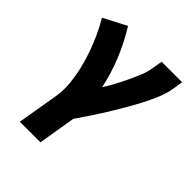

<svg xmlns="http://www.w3.org/2000/svg" viewBox="-207 -661 989 989"><g transform="rotate(45 288.0 -166.5)"><path d="M104 205H254L288 0Q314 -38 339.5 -76Q365 -114 389 -153Q413 -192 436 -231.5Q459 -271 480 -311Q501 -351 518.5 -392.5Q536 -434 543 -477L551 -530H402L393 -477Q388 -443 374.5 -410.5Q361 -378 346 -346Q331 -314 314 -282.5Q297 -251 278 -220Q260 -306 227 -386Q194 -466 149 -538L24 -473Q48 -433 67.5 -390.5Q87 -348 102.5 -304Q118 -260 129 -213.5Q140 -167 145 -118.5Q150 -70 142 -20Z"/></g></svg>

Font: Iosevka Sparkle Heavy
Style: Italic
Weight: 900
Italic angle: -9°
Designer: Belleve Invis
Foundry: Belleve Invis
Version: Version 4.5.0; ttfautohint (v1.8.3)